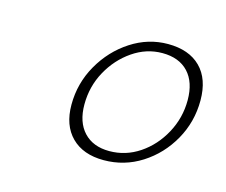

<svg xmlns="http://www.w3.org/2000/svg" viewBox="-55 -780 509 432"><g transform="rotate(15 199.5 -564.0)"><path d="M216 -419Q168 -419 141 -446Q114 -473 114 -521Q114 -571 138.5 -614Q163 -657 203 -683Q243 -709 289 -709Q338 -709 365 -682Q392 -655 392 -605Q392 -555 368 -512.5Q344 -470 304 -444.5Q264 -419 216 -419ZM223 -442Q261 -442 293 -463.5Q325 -485 344.5 -521Q364 -557 364 -598Q364 -640 342.5 -663Q321 -686 282 -686Q245 -686 213 -664Q181 -642 161.5 -606.5Q142 -571 142 -529Q142 -488 163.5 -465Q185 -442 223 -442Z"/></g></svg>

Font: Petrona Thin
Style: Italic
Weight: 100
Italic angle: -9°
Designer: Ringo R. Seeber
Foundry: Ringo R. Seeber
Version: Version 2.001; ttfautohint (v1.8.3)